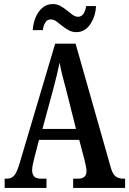

<svg xmlns="http://www.w3.org/2000/svg" viewBox="-20 -930 639 950"><path d="M3 0V-46H14Q36 -46 49.5 -60.5Q63 -75 77 -122L253 -714H354L529 -98Q538 -68 552.5 -57Q567 -46 591 -46H599V0H342V-46H366Q408 -46 408 -83Q408 -94 404.5 -110Q401 -126 398 -139L372 -238H173L150 -149Q147 -137 143 -119Q139 -101 139 -88Q139 -69 148.5 -57.5Q158 -46 183 -46H210V0ZM190 -292H356L308 -483Q297 -523 288.5 -557Q280 -591 275 -620Q269 -591 261 -558Q253 -525 244 -491ZM358 -771Q337 -771 319.5 -780.5Q302 -790 287 -802.5Q272 -815 258.5 -824.5Q245 -834 231 -834Q213 -834 203.5 -817.5Q194 -801 192 -781H142Q144 -815 156.5 -844.5Q169 -874 190.5 -892Q212 -910 241 -910Q262 -910 279 -900.5Q296 -891 311 -878.5Q326 -866 339.5 -856.5Q353 -847 366 -847Q384 -847 394 -863.5Q404 -880 406 -900H455Q453 -849 426.5 -810Q400 -771 358 -771Z"/></svg>

Font: Noto Serif Tamil ExtraCondensed SemiBold
Style: Regular
Weight: 600
Width: 2
Designer: Indian Type Foundry, Tom Grace, and the Monotype Design Team
Foundry: Monotype Imaging Inc.
Version: Version 2.004; ttfautohint (v1.8.4.7-5d5b)